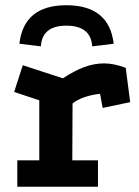

<svg xmlns="http://www.w3.org/2000/svg" viewBox="-20 -713 532 733"><path d="M233 -693Q397 -693 414 -546L332 -536Q327 -615 233 -615Q141 -615 136 -536L54 -546Q71 -693 233 -693ZM220 -414Q264 -443 302 -457Q340 -471 377 -471Q415 -471 460 -454L477 -323L372 -301L362 -355Q328 -351 301 -341.5Q274 -332 257 -318L256 -101H354V0H46V-101H130V-330L34 -362L67 -464Z"/></svg>

Font: Podkova ExtraBold
Style: Regular
Weight: 800
Designer: Ilya Yudin
Foundry: Cyreal (www.cyreal.org)
Version: Version 2.103